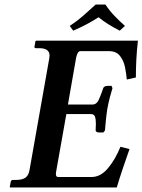

<svg xmlns="http://www.w3.org/2000/svg" viewBox="-20 -825 627 845"><path d="M444 -805Q462 -778 484.5 -754.5Q507 -731 530 -711L507 -690Q480 -704 458 -717.5Q436 -731 414 -749Q384 -730 358 -716.5Q332 -703 302 -690L287 -711Q319 -732 346.5 -756Q374 -780 401 -805ZM25 0 23 -2 27 -24Q29 -33 36 -33H49Q78 -33 92 -43Q106 -53 110 -77L197 -569Q198 -576 198 -581Q198 -613 152 -613H138Q130 -613 132 -621L136 -644L139 -646H587Q582 -603 580 -562.5Q578 -522 578 -484L538 -475Q536 -501 530 -530Q524 -559 507.5 -579.5Q491 -600 459 -600H334Q321 -600 315 -571L279 -365H387Q405 -365 414.5 -385.5Q424 -406 434 -436Q434 -439 439 -443Q444 -447 451 -447H471L475 -437Q471 -425 464 -398.5Q457 -372 452 -344Q448 -317 445.5 -290.5Q443 -264 442 -251L435 -242H415Q408 -242 404 -245.5Q400 -249 401 -252Q401 -260 401.5 -267Q402 -274 402 -280Q402 -300 398 -311.5Q394 -323 380 -323H272L228 -75Q226 -66 226 -59Q226 -46 236 -46H383Q423 -46 455.5 -85Q488 -124 510 -179L550 -169Q536 -129 521 -85Q506 -41 494 0Z"/></svg>

Font: Libertinus Serif Semibold Italic
Style: Regular
Weight: 600
Italic angle: -11.5°
Designer: Philipp H. Poll, Khaled Hosny
Foundry: Caleb Maclennan
Version: Version 7.051;RELEASE